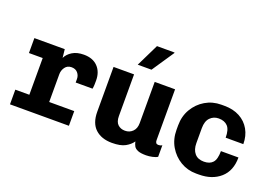

<svg xmlns="http://www.w3.org/2000/svg" viewBox="-103 -1070 2006 1390"><g transform="rotate(20 900.0 -375.0)"><path d="M46 0V-113H154V-396H48V-511H282L289 -446Q304 -478 339 -499.5Q374 -521 427 -521Q496 -521 534.5 -481Q573 -441 573 -375Q573 -359 572.5 -343.5Q572 -328 569 -311H439V-338Q439 -365 422 -385Q405 -405 374 -405Q342 -405 324.5 -381Q307 -357 307 -327V-113H500V0Z M834 10Q753 10 705.5 -34Q658 -78 658 -166V-511H816V-190Q816 -146 837.5 -125.5Q859 -105 893 -105Q928 -105 951.5 -128.5Q975 -152 975 -193V-511H1132V-119Q1132 -91 1155 -91Q1162 -91 1169 -92.5Q1176 -94 1184 -99V-10Q1171 -1 1145.5 4.5Q1120 10 1097 10Q1055 10 1033.5 1Q1012 -8 1003.5 -23Q995 -38 991 -58Q972 -30 936 -10Q900 10 834 10ZM817 -586 902 -760H1036L1038 -757L923 -586Z M1483 10Q1417 10 1362.5 -22.5Q1308 -55 1275 -111Q1242 -167 1242 -239V-273Q1242 -344 1275 -400Q1308 -456 1363 -488.5Q1418 -521 1485 -521H1508Q1577 -521 1627 -494Q1677 -467 1704.5 -418.5Q1732 -370 1732 -307H1596Q1596 -369 1571.5 -395Q1547 -421 1502 -421Q1463 -421 1436.5 -394Q1410 -367 1410 -313V-198Q1410 -148 1434.5 -119Q1459 -90 1506 -90Q1551 -90 1574 -115.5Q1597 -141 1597 -204H1732Q1732 -101 1669 -45.5Q1606 10 1505 10Z"/></g></svg>

Font: Chivo Mono
Style: Bold
Weight: 700
Monospace: yes
Designer: Hector Gatti
Foundry: Omnibus-Type
Version: Version 1.008; ttfautohint (v1.8.4.7-5d5b)